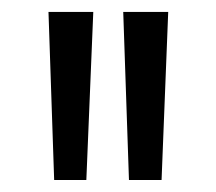

<svg xmlns="http://www.w3.org/2000/svg" viewBox="-20 -700 358 318"><path d="M193.6 -401.9 184.1 -680.2H258.6L247.6 -401.9ZM69.7 -401.9 60.3 -680.2H134.5L123 -401.9Z"/></svg>

Font: Russolo 10pt ExtraLight
Style: Regular
Weight: 200
Designer: Micah Stupak-Hahn
Version: Version 1.000